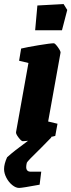

<svg xmlns="http://www.w3.org/2000/svg" viewBox="-52 -686 351 945"><path d="M279 -637 253 -537H121L132 -659L261 -666ZM246 -427 185 -88 231 -77 220 -17 199 -12 201 -10 153 39Q81 109 80 115Q77 127 77 136Q77 159 99 159H151L143 223Q57 239 42 239Q26 239 8.5 225Q-9 211 -20.5 189Q-32 167 -32 146Q-32 121 -17 88Q17 57 86 7L60 9Q53 9 39 -9.5Q25 -28 27 -36L88 -376L42 -387L52 -447Q81 -454 138.5 -463.5Q196 -473 213 -473Q219 -473 233 -453.5Q247 -434 246 -427Z"/></svg>

Font: Grenze ExtraBold
Style: Italic
Weight: 800
Italic angle: -10°
Designer: Renata Polastri
Foundry: Omnibus-Type
Version: Version 1.002; ttfautohint (v1.8)